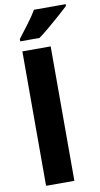

<svg xmlns="http://www.w3.org/2000/svg" viewBox="-105 -1023 559 1069"><g transform="rotate(-10 174.0 -488.5)"><path d="M225 0H65V-760H225ZM348 -967Q329 -949 297.5 -921Q266 -893 232 -864.5Q198 -836 172 -817H63V-830Q88 -863 118.5 -903Q149 -943 169 -977H348Z"/></g></svg>

Font: Noto Sans SemiCondensed ExtraBold
Style: Regular
Weight: 800
Width: 4
Designer: Monotype Design Team
Foundry: Monotype Imaging Inc.
Version: Version 2.013; ttfautohint (v1.8.4.7-5d5b)